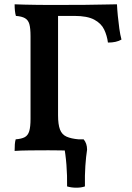

<svg xmlns="http://www.w3.org/2000/svg" viewBox="-20 -699 616 893"><path d="M48 3Q48 -15 49 -28Q50 -41 53 -51Q80 -53 95 -61Q110 -69 116 -89Q122 -109 122 -146V-530Q122 -568 116.5 -587Q111 -606 96 -614.5Q81 -623 54 -625Q51 -635 49.5 -648.5Q48 -662 48 -679Q67 -678 92.5 -677.5Q118 -677 147 -676.5Q176 -676 202.5 -676Q229 -676 250 -676V-163Q250 -120 259 -96.5Q268 -73 289.5 -63.5Q311 -54 345 -51Q349 -41 350.5 -27Q352 -13 352 3Q335 2 310.5 1.5Q286 1 258.5 0.5Q231 0 205 0Q164 0 118 0.5Q72 1 48 3ZM482 -501Q478 -533 464.5 -561.5Q451 -590 418.5 -607.5Q386 -625 326 -625H219L245 -676Q322 -676 377 -676.5Q432 -677 468 -678Q504 -679 524 -679Q525 -656 528 -625.5Q531 -595 535 -566Q539 -537 545 -515Q533 -508 517.5 -504.5Q502 -501 482 -501ZM292 168Q293 119 289 67.5Q285 16 276 -29L302 -51H369Q385 -32 385 -3Q380 29 377 72.5Q374 116 375 168Q358 174 335 174Q312 174 292 168Z"/></svg>

Font: Vollkorn SemiBold
Style: Regular
Weight: 600
Designer: Friedrich Althausen
Foundry: Friedrich Althausen
Version: Version 5.000